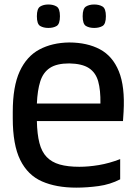

<svg xmlns="http://www.w3.org/2000/svg" viewBox="-20 -838 617 868"><path d="M324.7 10.3Q234 10.3 169.7 -18Q105.3 -46.3 71.5 -114.8Q37.7 -183.3 37.7 -303.3V-332Q37.7 -447 69 -515.2Q100.3 -583.3 158 -614.2Q215.7 -645 293 -646Q374.7 -645.7 432 -615Q489.3 -584.3 517.3 -515.5Q545.3 -446.7 538.7 -332L536 -290.7H146.7Q148 -231.3 158.2 -191.7Q168.3 -152 191 -128.3Q213.7 -104.7 250 -94.3Q286.3 -84 338.7 -84Q380 -84 427 -91.8Q474 -99.7 523.3 -118.7V-27.3Q478 -4 425.8 3.2Q373.7 10.3 324.7 10.3ZM146.7 -370H434Q435 -431 423.8 -470.5Q412.7 -510 381.8 -530.2Q351 -550.3 293 -551.3Q236.7 -551.3 205.8 -531Q175 -510.7 162.2 -470.5Q149.3 -430.3 146.7 -370ZM405.7 -711.7Q383.7 -711.7 368.7 -720.5Q353.7 -729.3 353.7 -764.7Q353.7 -799.3 368.7 -808.5Q383.7 -817.7 405.7 -817.7Q428.3 -817.7 443.5 -808.5Q458.7 -799.3 458.7 -764.7Q458.7 -729.3 443.5 -720.5Q428.3 -711.7 405.7 -711.7ZM198.7 -711.7Q176.7 -711.7 161.7 -720.5Q146.7 -729.3 146.7 -764.7Q146.7 -799.3 161.7 -808.5Q176.7 -817.7 198.7 -817.7Q221 -817.7 236 -808.5Q251 -799.3 251 -764.7Q251 -729.3 236 -720.5Q221 -711.7 198.7 -711.7Z"/></svg>

Font: Matangi Light
Style: Regular
Weight: 300
Designer: Prashant Pant
Foundry: The Graphic Ant
Version: Version 3.002